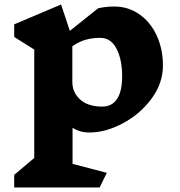

<svg xmlns="http://www.w3.org/2000/svg" viewBox="-20 -578 800 852"><path d="M302 -11V149L454 189L422 254H43V198L132 123V-358L43 -414V-470L251 -558L290 -441L415 -541Q447 -549 488 -549Q549 -549 598.5 -514.5Q648 -480 675.5 -420Q703 -360 703 -287Q703 -208 652 -139.5Q601 -71 524.5 -30.5Q448 10 377 10H376Q335 10 302 -11ZM301 -373V-215Q301 -168 335.5 -136.5Q370 -105 434 -105Q477 -105 499.5 -139Q522 -173 522 -239Q522 -314 497 -362Q472 -410 425 -410H424Q391 -410 361.5 -402Q332 -394 301 -373Z"/></svg>

Font: Inknut Antiqua
Style: Bold
Weight: 700
Designer: Claus Eggers Sørensen
Foundry: Claus Eggers Sørensen
Version: Version 1.003; ttfautohint (v1.8.2) -l 8 -r 50 -G 200 -x 14 